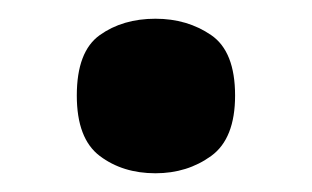

<svg xmlns="http://www.w3.org/2000/svg" viewBox="-20 -457 333 205"><path d="M146 -272Q111 -272 86.5 -290.5Q62 -309 62 -355Q62 -402 86.5 -419.5Q111 -437 146 -437Q180 -437 205.5 -419.5Q231 -402 231 -355Q231 -309 205.5 -290.5Q180 -272 146 -272Z"/></svg>

Font: Noto Serif Ethiopic SemiCondensed ExtraBold
Style: Regular
Weight: 800
Width: 4
Designer: Monotype Design Team
Foundry: Monotype Imaging Inc.
Version: Version 2.102; ttfautohint (v1.8.4.7-5d5b)